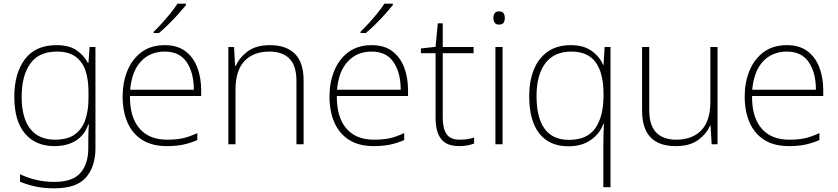

<svg xmlns="http://www.w3.org/2000/svg" viewBox="-20 -786 4564 1046"><path d="M287 -540Q356 -540 396 -513Q436 -486 459 -443H462L468 -530H500V22Q500 121 448.5 180.5Q397 240 276 240Q216 240 170.5 229.5Q125 219 89 204V163Q125 181 173 193Q221 205 277 205Q376 205 418.5 155.5Q461 106 461 23V-15Q461 -40 461.5 -61.5Q462 -83 464 -108H461Q441 -50 393.5 -20Q346 10 276 10Q174 10 116 -58.5Q58 -127 58 -258Q58 -388 116 -464Q174 -540 287 -540ZM289 -505Q192 -505 145 -439.5Q98 -374 98 -258Q98 -144 144.5 -84.5Q191 -25 279 -25Q352 -25 391.5 -56.5Q431 -88 446.5 -138.5Q462 -189 462 -246V-289Q462 -353 445.5 -401.5Q429 -450 391.5 -477.5Q354 -505 289 -505Z M878 -540Q946 -540 989.5 -507.5Q1033 -475 1054.5 -419.5Q1076 -364 1076 -294V-263H688Q687 -148 739.5 -86.5Q792 -25 890 -25Q939 -25 974.5 -32.5Q1010 -40 1055 -61V-23Q1016 -6 977.5 2Q939 10 889 10Q808 10 754.5 -24Q701 -58 674.5 -119Q648 -180 648 -260Q648 -337 674 -400.5Q700 -464 751 -502Q802 -540 878 -540ZM878 -505Q798 -505 748 -451.5Q698 -398 689 -297H1036Q1036 -390 997 -447.5Q958 -505 878 -505ZM993 -758Q976 -737 951.5 -709.5Q927 -682 899 -654.5Q871 -627 846 -606H817V-613Q838 -633 863 -660.5Q888 -688 910.5 -716Q933 -744 947 -766H993Z M1451 -540Q1539 -540 1586.5 -493Q1634 -446 1634 -347V0H1595V-345Q1595 -428 1557 -466.5Q1519 -505 1448 -505Q1361 -505 1312 -453.5Q1263 -402 1263 -297V0H1224V-530H1255L1261 -426H1264Q1283 -471 1328.5 -505.5Q1374 -540 1451 -540Z M2005 -540Q2073 -540 2116.5 -507.5Q2160 -475 2181.5 -419.5Q2203 -364 2203 -294V-263H1815Q1814 -148 1866.5 -86.5Q1919 -25 2017 -25Q2066 -25 2101.5 -32.5Q2137 -40 2182 -61V-23Q2143 -6 2104.5 2Q2066 10 2016 10Q1935 10 1881.5 -24Q1828 -58 1801.5 -119Q1775 -180 1775 -260Q1775 -337 1801 -400.5Q1827 -464 1878 -502Q1929 -540 2005 -540ZM2005 -505Q1925 -505 1875 -451.5Q1825 -398 1816 -297H2163Q2163 -390 2124 -447.5Q2085 -505 2005 -505ZM2120 -758Q2103 -737 2078.5 -709.5Q2054 -682 2026 -654.5Q1998 -627 1973 -606H1944V-613Q1965 -633 1990 -660.5Q2015 -688 2037.5 -716Q2060 -744 2074 -766H2120Z M2485 -25Q2508 -25 2527.5 -28Q2547 -31 2563 -37V-4Q2547 2 2527 6Q2507 10 2482 10Q2413 10 2383 -29Q2353 -68 2353 -143V-496H2273V-522L2353 -531L2365 -659H2392V-530H2560V-496H2392V-146Q2392 -87 2412.5 -56Q2433 -25 2485 -25Z M2698 -724Q2717 -724 2723.5 -714Q2730 -704 2730 -688Q2730 -672 2723.5 -662Q2717 -652 2698 -652Q2682 -652 2675 -662Q2668 -672 2668 -688Q2668 -704 2675 -714Q2682 -724 2698 -724ZM2718 -530V0H2679V-530Z M3267 0Q3267 -23 3268 -56Q3269 -89 3270 -112H3267Q3249 -59 3199.5 -24Q3150 11 3077 11Q2973 11 2918 -59Q2863 -129 2863 -263Q2863 -342 2887.5 -404.5Q2912 -467 2962.5 -503.5Q3013 -540 3090 -540Q3160 -540 3203.5 -508.5Q3247 -477 3266 -432H3268L3274 -530H3306V234H3267ZM3080 -24Q3178 -24 3222.5 -86.5Q3267 -149 3268 -262V-273Q3268 -387 3225.5 -446Q3183 -505 3093 -505Q2999 -505 2951 -441.5Q2903 -378 2903 -263Q2903 -145 2947 -84.5Q2991 -24 3080 -24Z M3889 -530V0H3857L3851 -103H3849Q3830 -58 3784.5 -24Q3739 10 3661 10Q3478 10 3478 -183V-530H3517V-187Q3517 -103 3555 -64Q3593 -25 3664 -25Q3751 -25 3800.5 -76Q3850 -127 3850 -232V-530Z M4267 -540Q4335 -540 4378.5 -507.5Q4422 -475 4443.5 -419.5Q4465 -364 4465 -294V-263H4077Q4076 -148 4128.5 -86.5Q4181 -25 4279 -25Q4328 -25 4363.5 -32.5Q4399 -40 4444 -61V-23Q4405 -6 4366.5 2Q4328 10 4278 10Q4197 10 4143.5 -24Q4090 -58 4063.5 -119Q4037 -180 4037 -260Q4037 -337 4063 -400.5Q4089 -464 4140 -502Q4191 -540 4267 -540ZM4267 -505Q4187 -505 4137 -451.5Q4087 -398 4078 -297H4425Q4425 -390 4386 -447.5Q4347 -505 4267 -505Z"/></svg>

Font: Noto Sans Devanagari ExtraLight
Style: Regular
Weight: 200
Designer: Jelle Bosma - Monotype Design Team
Foundry: Monotype Imaging Inc.
Version: Version 2.004; ttfautohint (v1.8.4.7-5d5b)